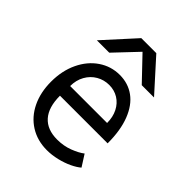

<svg xmlns="http://www.w3.org/2000/svg" viewBox="-220 -908 1040 1040"><g transform="rotate(45 300.0 -387.5)"><path d="M72.5 -271Q72.5 -354.5 103.8 -420.2Q135 -486 189.5 -523Q244 -560 310.5 -560Q374.5 -560 423 -524.8Q471.5 -489.5 498.5 -420Q525.5 -350.5 525.5 -251H160.5Q160.5 -162.5 200.8 -117.2Q241 -72 317.5 -72Q367.5 -72 410 -88.5Q452.5 -105 476.5 -124L518.5 -58Q499.5 -41.5 467.5 -26.2Q435.5 -11 396.2 -1.5Q357 8 318.5 8Q246 8 190 -27Q134 -62 103.2 -125.5Q72.5 -189 72.5 -271ZM308.5 -481Q269 -481 235.5 -461.8Q202 -442.5 182.2 -407.2Q162.5 -372 162.5 -327H445.5Q445.5 -372.5 427.8 -407.5Q410 -442.5 378.8 -461.8Q347.5 -481 308.5 -481ZM251.5 -783H366.5L527.5 -604.5H433.5L308.5 -735.5L184.5 -604.5H89.5Z"/></g></svg>

Font: JuliaMono
Style: Regular
Weight: 400
Monospace: yes
Designer: cormullion
Foundry: corm
Version: Version 0.055; ttfautohint (v1.8.4)